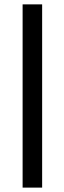

<svg xmlns="http://www.w3.org/2000/svg" viewBox="-20 -731 295 883"><path d="M173.8 131.8H84V-710.9H173.8Z"/></svg>

Font: Vazir Black
Style: Black
Weight: 900
Designer: Saber Rastikerdar
Foundry: Saber Rastikerdar
Version: Version 30.0.0